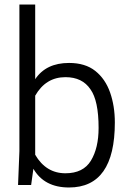

<svg xmlns="http://www.w3.org/2000/svg" viewBox="-20 -820 577 851"><path d="M286 11Q176 11 128 -72L118 0H60L66 -150V-800H136V-469Q184 -541 286 -541Q358 -541 402.5 -505.5Q447 -470 468 -410Q489 -350 489 -277Q489 11 286 11ZM270 -52Q349 -52 383 -108Q417 -164 417 -253Q417 -374 381 -424Q345 -478 270 -478Q183 -478 136 -396V-134Q184 -52 270 -52Z"/></svg>

Font: Tanohe Sans
Style: Regular
Weight: 400
Designer: Village Type and Design LLC & Cristiano Sobral
Foundry: Cooper Hewitt Smithsonian Design Museum
Version: Version 1.00;September 29, 2021;FontCreator 13.0.0.2655 64-b